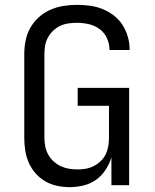

<svg xmlns="http://www.w3.org/2000/svg" viewBox="-20 -763 640 791"><path d="M268 8Q241 8 215 2.5Q189 -3 166.5 -16Q144 -29 126.5 -49Q109 -69 98.5 -93Q88 -117 84 -143Q80 -169 80 -195V-540Q80 -568 85.5 -596Q91 -624 105 -648.5Q119 -673 140 -692Q161 -711 187 -722.5Q213 -734 241 -738.5Q269 -743 297 -743Q324 -743 350.5 -739.5Q377 -736 402 -726Q427 -716 448.5 -699.5Q470 -683 484.5 -660.5Q499 -638 506.5 -612Q514 -586 514 -560Q514 -559 514 -558Q514 -557 514 -557H431Q431 -557 431 -557.5Q431 -558 431 -558Q431 -583 420.5 -606Q410 -629 390 -643.5Q370 -658 346 -663.5Q322 -669 297 -669Q280 -669 262 -666.5Q244 -664 228 -656.5Q212 -649 199 -636.5Q186 -624 177.5 -608.5Q169 -593 166 -575.5Q163 -558 163 -540V-195Q163 -177 166.5 -159.5Q170 -142 178.5 -126.5Q187 -111 200.5 -98.5Q214 -86 230 -78.5Q246 -71 263.5 -68Q281 -65 299 -65Q317 -65 334 -68Q351 -71 366.5 -79Q382 -87 395 -99.5Q408 -112 415.5 -127.5Q423 -143 426 -160.5Q429 -178 429 -195V-327H300V-401H512V0H439V-115Q431 -88 415 -63.5Q399 -39 376 -22.5Q353 -6 324.5 1Q296 8 268 8Z"/></svg>

Font: Iosevka Custom Extended
Style: Regular
Weight: 400
Width: 7
Monospace: yes
Designer: Belleve Invis
Foundry: Belleve Invis
Version: Version 11.2.4; ttfautohint (v1.8.4)